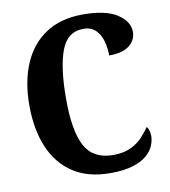

<svg xmlns="http://www.w3.org/2000/svg" viewBox="-82 -794 773 875"><g transform="rotate(-10 304.0 -357.0)"><path d="M359 10Q255 10 186 -36Q117 -82 82.5 -164.5Q48 -247 48 -358Q48 -467 83 -549.5Q118 -632 187.5 -678Q257 -724 360 -724Q465 -724 518 -689.5Q571 -655 571 -607Q571 -569 540 -544Q509 -519 446 -519Q446 -552 437.5 -584Q429 -616 408 -637.5Q387 -659 351 -659Q276 -659 247 -580Q218 -501 218 -358Q218 -208 256 -138.5Q294 -69 386 -69Q433 -69 465.5 -84Q498 -99 520 -122Q542 -145 557 -168Q564 -162 567.5 -149.5Q571 -137 571 -125Q571 -104 561.5 -80.5Q552 -57 528.5 -36.5Q505 -16 463.5 -3Q422 10 359 10Z"/></g></svg>

Font: Noto Serif Hebrew Condensed ExtraBold
Style: Regular
Weight: 800
Width: 3
Designer: Monotype Design Team
Foundry: Monotype Imaging Inc.
Version: Version 2.004; ttfautohint (v1.8.4.7-5d5b)